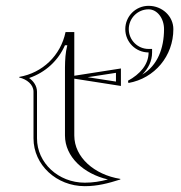

<svg xmlns="http://www.w3.org/2000/svg" viewBox="-20 -635 620 659"><path d="M490 -455C490 -413.3 460.2 -380.1 419.3 -357.9L420.7 -350.1C511 -366 575 -442.9 575 -535C575 -579.2 536.9 -615 490 -615C445.8 -615 410 -579.2 410 -535C410 -490.8 445.8 -455 490 -455ZM490 -467C452.5 -467 422 -497.5 422 -535C422 -572.5 452.5 -603 490 -603C519.3 -603 543 -572.5 543 -535C543 -469 520.6 -410.1 468.3 -379C488.8 -399.8 502 -425.2 502 -455V-467ZM95 -160C95 -69 174 4 271 4C314.6 4 351.1 -5.7 393 -19V-21C303.9 -35.2 235 -95.1 235 -170V-365L395 -340V-400L235 -375V-525H205C188 -444 126 -385 46 -371V-369C72 -363 95 -345 95 -320ZM203 -170C203 -96.9 266.6 -38.7 350.5 -19C323.1 -12 299.2 -8 271 -8C179.9 -8 107 -76.4 107 -160V-320C107 -340.9 93.8 -357.7 79.9 -367.2C136.3 -386.5 179.7 -426.9 203 -479.7H211C204.4 -453.6 203.4 -430.6 203 -403.5ZM280.7 -370 378 -385V-355Z"/></svg>

Font: SortefaxS01
Style: Medium
Weight: 500
Designer: gluk
Foundry: gluk
Version: Version 0.261